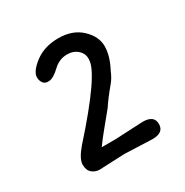

<svg xmlns="http://www.w3.org/2000/svg" viewBox="-110 -857 594 615"><g transform="rotate(-30 187.0 -549.5)"><path d="M130 -393H181L284 -398Q326 -398 326 -366Q326 -334 284 -334L182 -338Q151 -337 89 -334Q73 -334 61 -344Q49 -354 49 -375Q49 -396 78 -430Q235 -605 235 -656Q237 -677 221.5 -691.5Q206 -706 182 -706Q153 -706 130.5 -684.5Q108 -663 92 -661Q76 -659 69 -668.5Q62 -678 62 -690Q62 -712 97 -738.5Q132 -765 184 -765Q236 -765 268 -735Q300 -705 300 -669Q300 -633 277 -590Q268 -568 256 -554Q226 -518 209 -492L168 -442Q148 -418 130 -393Z"/></g></svg>

Font: Delius Swash Caps
Style: Regular
Weight: 400
Designer: Natalia Raices
Foundry: Natalia Raices
Version: Version 1.002